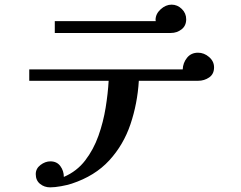

<svg xmlns="http://www.w3.org/2000/svg" viewBox="-20 -767 1040 827"><path d="M902 -477Q902 -448 881 -433.5Q860 -419 833 -419H578Q572 -321 542 -232Q512 -143 450.5 -76Q389 -9 289 24Q271 30 243.5 35Q216 40 196 40Q171 40 152.5 25Q134 10 134 -17Q134 -41 154.5 -56.5Q175 -72 197 -72Q225 -72 240 -51.5Q255 -31 255 -5Q311 -29 347 -76Q383 -123 404 -182Q425 -241 435 -303Q445 -365 448 -419H106V-468H767Q768 -496 785.5 -518Q803 -540 833 -540Q859 -540 880.5 -521.5Q902 -503 902 -477ZM782 -684Q782 -656 762 -640.5Q742 -625 716 -625H216V-676H651Q650 -678 650 -681Q650 -707 672 -727Q694 -747 719 -747Q744 -747 763 -728.5Q782 -710 782 -684Z"/></svg>

Font: Kaisei Decol
Style: Bold
Weight: 700
Designer: Font-Kai, 金井和夫
Foundry: KAZUO KANAI
Version: Version 5.003